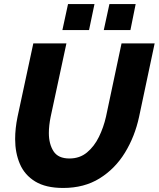

<svg xmlns="http://www.w3.org/2000/svg" viewBox="-20 -925 786 951"><path d="M293 6Q207 6 154.5 -26Q102 -58 78.5 -113Q55 -168 55 -236Q55 -289 67 -347L145 -710H309L231 -347Q222 -303 222 -266Q222 -212 245 -176Q268 -140 324 -140Q375 -140 411 -170Q447 -200 470 -247Q493 -294 505 -347L582 -710H746L669 -347Q648 -249 599 -169Q550 -89 473.5 -41.5Q397 6 293 6ZM289 -776 317 -905H448L421 -776ZM494 -776 522 -905H652L626 -776Z"/></svg>

Font: Raleway ExtraBold
Style: Italic
Weight: 800
Italic angle: -12°
Designer: Matt McInerney, Pablo Impallari, Rodrigo Fuenzalida
Foundry: Matt McInerney, Pablo Impallari, Rodrigo Fuenzalida
Version: Version 4.026